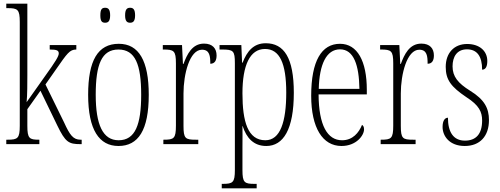

<svg xmlns="http://www.w3.org/2000/svg" viewBox="-20 -780 2704 1039"><path d="M14 0H193V-24H190C139 -24 128 -31 128 -99V-189L199 -289L290 -101C334 -10 352 0 415 0H422V-24H416C376 -24 358 -49 327 -117L226 -323L282 -403C344 -492 357 -512 393 -512V-536H249V-512C287 -512 298 -507 298 -491C298 -476 282 -449 223 -367L124 -227C128 -263 128 -337 128 -373V-760H14V-736H21C76 -736 87 -729 87 -661V-100C87 -31 76 -24 21 -24H14Z M684 -657C701 -657 711 -666 711 -697C711 -729 701 -738 684 -738C667 -738 657 -729 657 -697C657 -666 667 -657 684 -657ZM549 -657C566 -657 576 -666 576 -697C576 -729 566 -738 549 -738C531 -738 523 -729 523 -697C523 -666 531 -657 549 -657ZM621 10C728 10 785 -75 785 -267C785 -450 732 -543 623 -543C509 -543 457 -452 457 -267C457 -77 517 10 621 10ZM622 -21C536 -21 498 -106 498 -267C498 -431 530 -512 621 -512C712 -512 744 -431 744 -267C744 -106 712 -21 622 -21Z M864 0H1053V-24H1040C983 -24 973 -30 973 -99V-274C973 -379 1006 -511 1073 -511C1115 -511 1118 -476 1118 -435C1143 -435 1152 -454 1152 -480C1152 -517 1131 -544 1084 -544C1019 -544 992 -485 973 -434H970L965 -536H861V-512H864C921 -512 932 -506 932 -437V-100C932 -30 921 -24 866 -24H864Z M1180 239H1369V215H1357C1303 215 1292 208 1292 141V18C1292 -30 1293 -72 1292 -98H1293C1314 -33 1353 10 1421 10C1513 10 1570 -79 1570 -278C1570 -467 1517 -546 1418 -546C1351 -546 1316 -501 1293 -441H1290L1286 -536H1168V-512H1182C1243 -512 1251 -505 1251 -438V140C1251 208 1240 215 1185 215H1180ZM1416 -21C1321 -21 1292 -122 1292 -275C1292 -426 1332 -515 1414 -515C1493 -515 1529 -438 1529 -279C1529 -121 1497 -21 1416 -21Z M1828 10C1908 10 1950 -47 1950 -80C1950 -94 1945 -101 1939 -104C1922 -62 1889 -21 1831 -21C1752 -21 1705 -101 1704 -269H1965V-294C1965 -449 1914 -543 1820 -543C1720 -543 1664 -450 1664 -262C1664 -88 1726 10 1828 10ZM1925 -299H1705C1708 -431 1746 -513 1820 -513C1895 -513 1923 -426 1925 -299Z M2040 0H2229V-24H2216C2159 -24 2149 -30 2149 -99V-274C2149 -379 2182 -511 2249 -511C2291 -511 2294 -476 2294 -435C2319 -435 2328 -454 2328 -480C2328 -517 2307 -544 2260 -544C2195 -544 2168 -485 2149 -434H2146L2141 -536H2037V-512H2040C2097 -512 2108 -506 2108 -437V-100C2108 -30 2097 -24 2042 -24H2040Z M2495 10C2577 10 2626 -43 2626 -130C2626 -194 2602 -241 2524 -289C2458 -330 2429 -366 2429 -421C2429 -472 2452 -513 2507 -513C2562 -513 2589 -475 2589 -403C2608 -403 2617 -420 2617 -450C2617 -504 2575 -542 2508 -542C2437 -542 2392 -493 2392 -418C2392 -348 2421 -310 2504 -254C2573 -210 2589 -174 2589 -128C2589 -55 2556 -19 2496 -19C2433 -19 2404 -66 2404 -143C2388 -143 2375 -128 2375 -93C2375 -44 2412 10 2495 10Z"/></svg>

Font: Noto Serif Armenian ExtraCondensed ExtraLight
Style: Regular
Weight: 200
Width: 2
Designer: Monotype Design Team
Foundry: Monotype Imaging Inc.
Version: Version 2.008